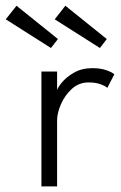

<svg xmlns="http://www.w3.org/2000/svg" viewBox="-86 -666 434 686"><path d="M118 0H62V-410.5H118V-336.5H115.5Q117.5 -349.5 133.8 -369.8Q150 -390 178 -406.2Q206 -422.5 244 -422.5Q273 -422.5 293.8 -415.2Q314.5 -408 322.5 -400.5L297.5 -352Q291 -358.5 273.2 -365Q255.5 -371.5 230.5 -371.5Q196 -371.5 170.8 -348.5Q145.5 -325.5 131.8 -293.8Q118 -262 118 -235.5ZM271 -494.5 109.5 -597 147.5 -645.5 295.5 -526.5ZM96 -494.5 -65.5 -597 -27 -645.5 121 -526.5Z"/></svg>

Font: League Spartan Thin Light
Style: Regular
Weight: 300
Version: Version 2.002